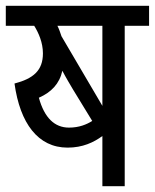

<svg xmlns="http://www.w3.org/2000/svg" viewBox="-20 -642 534 662"><path d="M410 -553H494V-622H0V-553H98C113 -529 128 -495 128 -458C128 -399 95 -371 30 -354C49 -217 111 -133 213 -133C265 -133 303 -151 333 -173V0H410ZM333 -553V-277L192 -517C188 -529 184 -541 178 -553ZM232 -333 298 -225C279 -213 253 -202 218 -202C168 -202 133 -236 114 -305C157 -324 185 -353 195 -398C208 -373 222 -350 232 -333Z"/></svg>

Font: Noto Sans Condensed
Style: Regular
Weight: 400
Width: 3
Designer: Monotype Design Team
Foundry: Monotype Imaging Inc.
Version: Version 2.013